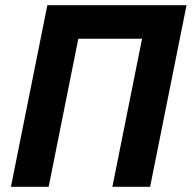

<svg xmlns="http://www.w3.org/2000/svg" viewBox="-20 -718 737 738"><path d="M22 0 162 -698H697L557 0H412L526 -569H281L167 0Z"/></svg>

Font: Aneliza
Style: Bold Italic
Weight: 700
Italic angle: -11.31°
Designer: Mike Abbink, Paul van der Laan, Pieter van Rosmalen
Foundry: Bold Monday
Version: Version 3.0